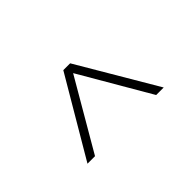

<svg xmlns="http://www.w3.org/2000/svg" viewBox="-46 -821 595 595"><g transform="rotate(-45 252.0 -523.0)"><path d="M386 -394H419L267 -652H237L85 -394H118L252 -624Z"/></g></svg>

Font: LT Wave Alt Thin
Style: Regular
Weight: 100
Designer: Daniel Lyons
Version: Version 2.5 (Glyphs App)